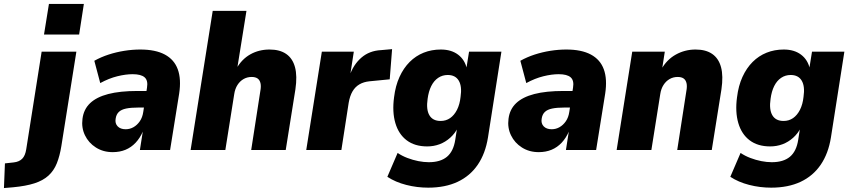

<svg xmlns="http://www.w3.org/2000/svg" viewBox="-118 -760 4313 973"><path d="M105 -585 130 -740H307L283 -585ZM-98 193 -93 68 -48 63Q-21 60 -5.5 44.5Q10 29 15 -4L93 -498H269L193 -20Q185 30 170 67.5Q155 105 127.5 130Q100 155 56.5 169Q13 183 -51 189Z M453 11Q405 11 368 -12.5Q331 -36 312.5 -74.5Q294 -113 300 -158Q306 -206 338.5 -237Q371 -268 430.5 -283.5Q490 -299 579 -299H642L629 -215H583Q546 -215 521.5 -210Q497 -205 484 -192.5Q471 -180 468 -158Q464 -135 478 -120Q492 -105 519 -105Q540 -105 558.5 -115.5Q577 -126 590.5 -145.5Q604 -165 608 -193L627 -316Q633 -352 615 -368Q597 -384 554 -384Q519 -384 476.5 -373.5Q434 -363 390 -339L360 -452Q394 -471 432.5 -483.5Q471 -496 512 -502.5Q553 -509 593 -509Q670 -509 717.5 -483.5Q765 -458 783 -408.5Q801 -359 790 -286L744 0H591L606 -96H607Q592 -61 569.5 -37Q547 -13 518 -1Q489 11 453 11Z M848 0 960 -705H1131L1084 -412H1080Q1107 -460 1150.5 -484.5Q1194 -509 1248 -509Q1300 -509 1332.5 -486.5Q1365 -464 1377 -419.5Q1389 -375 1379 -307L1330 0H1155L1201 -297Q1206 -323 1202 -339Q1198 -355 1187 -362.5Q1176 -370 1157 -370Q1135 -370 1116.5 -359.5Q1098 -349 1085.5 -329.5Q1073 -310 1069 -283L1024 0Z M1434 0 1513 -498H1675L1656 -375H1653Q1673 -433 1713.5 -468Q1754 -503 1813 -506L1869 -511L1857 -358L1754 -348Q1725 -345 1703.5 -332.5Q1682 -320 1668.5 -297Q1655 -274 1649 -239L1612 0Z M2052 191Q1995 191 1940.5 177Q1886 163 1845 136L1897 15Q1919 30 1946.5 40.5Q1974 51 2002 56.5Q2030 62 2055 62Q2114 62 2147 34.5Q2180 7 2189 -51L2199 -115L2203 -114Q2188 -84 2163.5 -62Q2139 -40 2109.5 -29Q2080 -18 2047 -18Q1984 -18 1943 -49Q1902 -80 1885.5 -136.5Q1869 -193 1879 -267Q1886 -325 1906.5 -370Q1927 -415 1958 -446Q1989 -477 2029 -493Q2069 -509 2116 -509Q2169 -509 2203.5 -483Q2238 -457 2248 -411H2245L2259 -498H2423L2355 -64Q2342 18 2303 75Q2264 132 2201 161.5Q2138 191 2052 191ZM2115 -147Q2142 -147 2163 -161.5Q2184 -176 2198 -203.5Q2212 -231 2216 -269Q2224 -322 2207 -351Q2190 -380 2151 -380Q2124 -380 2102.5 -365.5Q2081 -351 2067.5 -324Q2054 -297 2049 -259Q2041 -205 2058 -176Q2075 -147 2115 -147Z M2612 11Q2564 11 2527 -12.5Q2490 -36 2471.5 -74.5Q2453 -113 2459 -158Q2465 -206 2497.5 -237Q2530 -268 2589.5 -283.5Q2649 -299 2738 -299H2801L2788 -215H2742Q2705 -215 2680.5 -210Q2656 -205 2643 -192.5Q2630 -180 2627 -158Q2623 -135 2637 -120Q2651 -105 2678 -105Q2699 -105 2717.5 -115.5Q2736 -126 2749.5 -145.5Q2763 -165 2767 -193L2786 -316Q2792 -352 2774 -368Q2756 -384 2713 -384Q2678 -384 2635.5 -373.5Q2593 -363 2549 -339L2519 -452Q2553 -471 2591.5 -483.5Q2630 -496 2671 -502.5Q2712 -509 2752 -509Q2829 -509 2876.5 -483.5Q2924 -458 2942 -408.5Q2960 -359 2949 -286L2903 0H2750L2765 -96H2766Q2751 -61 2728.5 -37Q2706 -13 2677 -1Q2648 11 2612 11Z M3007 0 3086 -498H3251L3237 -408H3233Q3261 -458 3307 -483.5Q3353 -509 3407 -509Q3459 -509 3491.5 -486.5Q3524 -464 3536 -419.5Q3548 -375 3538 -307L3489 0H3314L3360 -297Q3365 -323 3361 -339Q3357 -355 3346 -362.5Q3335 -370 3316 -370Q3294 -370 3275.5 -359.5Q3257 -349 3244.5 -329.5Q3232 -310 3228 -283L3183 0Z M3790 191Q3733 191 3678.5 177Q3624 163 3583 136L3635 15Q3657 30 3684.5 40.5Q3712 51 3740 56.5Q3768 62 3793 62Q3852 62 3885 34.5Q3918 7 3927 -51L3937 -115L3941 -114Q3926 -84 3901.5 -62Q3877 -40 3847.5 -29Q3818 -18 3785 -18Q3722 -18 3681 -49Q3640 -80 3623.5 -136.5Q3607 -193 3617 -267Q3624 -325 3644.5 -370Q3665 -415 3696 -446Q3727 -477 3767 -493Q3807 -509 3854 -509Q3907 -509 3941.5 -483Q3976 -457 3986 -411H3983L3997 -498H4161L4093 -64Q4080 18 4041 75Q4002 132 3939 161.5Q3876 191 3790 191ZM3853 -147Q3880 -147 3901 -161.5Q3922 -176 3936 -203.5Q3950 -231 3954 -269Q3962 -322 3945 -351Q3928 -380 3889 -380Q3862 -380 3840.5 -365.5Q3819 -351 3805.5 -324Q3792 -297 3787 -259Q3779 -205 3796 -176Q3813 -147 3853 -147Z"/></svg>

Font: Nunito Sans 10pt SemiCondensed Black
Style: Italic
Weight: 900
Width: 4
Italic angle: -9°
Designer: Vernon Adams
Foundry: Vernon Adams
Version: Version 3.101;gftools[0.9.27]